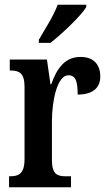

<svg xmlns="http://www.w3.org/2000/svg" viewBox="-20 -786 454 806"><path d="M143 -619V-606H192C244 -647 321 -721 342 -756V-766H222C206 -721 170 -666 143 -619ZM18 0H278V-46H255C222 -46 198 -54 198 -113V-276C198 -366 221 -470 267 -470C298 -470 306 -444 306 -389C368 -389 401 -416 401 -465C401 -513 375 -547 318 -547C253 -547 219 -500 195 -432H192L177 -536H21V-490H24C59 -490 83 -481 83 -422V-118C83 -55 57 -46 21 -46H18Z"/></svg>

Font: Noto Serif Lao ExtraCondensed SemiBold
Style: Regular
Weight: 600
Width: 2
Designer: Monotype Design Team
Foundry: Monotype Imaging Inc.
Version: Version 2.003